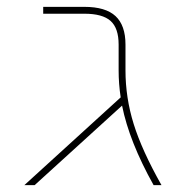

<svg xmlns="http://www.w3.org/2000/svg" viewBox="-20 -540 537 560"><path d="M346 -335Q346 -255 370 -178Q394 -101 451 0H428Q357 -127 336 -232L81 0H51L332 -256Q326 -295 326 -335V-410Q326 -458 302.5 -479Q279 -500 226 -500H106V-520H226Q288 -520 317 -493Q346 -466 346 -410Z"/></svg>

Font: M PLUS 1p Thin
Style: Regular
Weight: 250
Version: Version 1.062